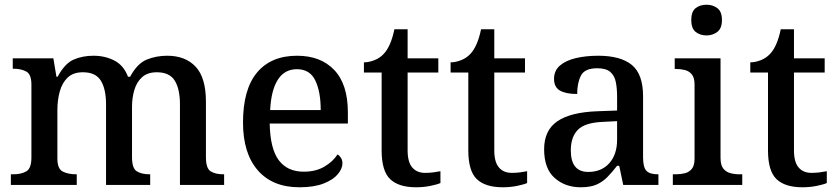

<svg xmlns="http://www.w3.org/2000/svg" viewBox="-20 -783 3544 813"><path d="M26 0V-45H36Q70 -45 91.5 -57.5Q113 -70 113 -116V-425Q113 -468 91.5 -480Q70 -492 37 -492H34V-536H206L219 -458H224Q254 -514 291.5 -530.5Q329 -547 376 -547Q425 -547 464.5 -526.5Q504 -506 522 -458H531Q561 -514 601 -530.5Q641 -547 688 -547Q765 -547 808.5 -500.5Q852 -454 852 -352V-117Q852 -70 872 -57.5Q892 -45 926 -45H929V0H742V-341Q742 -406 720 -441.5Q698 -477 644 -477Q605 -477 582 -456.5Q559 -436 549 -402.5Q539 -369 539 -330V-117Q539 -70 559.5 -57.5Q580 -45 613 -45H616V0H429V-341Q429 -406 407 -441.5Q385 -477 331 -477Q290 -477 266.5 -454.5Q243 -432 233 -395.5Q223 -359 223 -317V-111Q223 -68 246 -56.5Q269 -45 302 -45H305V0Z M1248 10Q1134 10 1071.5 -62Q1009 -134 1009 -264Q1009 -405 1068.5 -476Q1128 -547 1238 -547Q1338 -547 1395.5 -486.5Q1453 -426 1453 -307V-260H1122Q1124 -153 1160.5 -104.5Q1197 -56 1266 -56Q1318 -56 1354.5 -78Q1391 -100 1409 -129Q1417 -125 1423.5 -115Q1430 -105 1430 -91Q1430 -69 1410.5 -45.5Q1391 -22 1350.5 -6Q1310 10 1248 10ZM1338 -317Q1338 -395 1315 -442.5Q1292 -490 1237 -490Q1185 -490 1156.5 -445.5Q1128 -401 1124 -317Z M1742 10Q1668 10 1632 -24.5Q1596 -59 1596 -146V-476H1521V-519Q1542 -519 1565 -528Q1588 -537 1604 -554Q1635 -586 1650 -659H1706V-536H1836V-476H1706V-146Q1706 -97 1725.5 -74Q1745 -51 1780 -51Q1798 -51 1814 -53Q1830 -55 1845 -58V-8Q1832 -2 1803 4Q1774 10 1742 10Z M2109 10Q2035 10 1999 -24.5Q1963 -59 1963 -146V-476H1888V-519Q1909 -519 1932 -528Q1955 -537 1971 -554Q2002 -586 2017 -659H2073V-536H2203V-476H2073V-146Q2073 -97 2092.5 -74Q2112 -51 2147 -51Q2165 -51 2181 -53Q2197 -55 2212 -58V-8Q2199 -2 2170 4Q2141 10 2109 10Z M2439 10Q2373 10 2328.5 -29.5Q2284 -69 2284 -151Q2284 -231 2340 -269.5Q2396 -308 2511 -312L2593 -315V-373Q2593 -409 2587.5 -436Q2582 -463 2564 -478.5Q2546 -494 2509 -494Q2456 -494 2440 -463Q2424 -432 2424 -385Q2376 -385 2351 -399.5Q2326 -414 2326 -449Q2326 -484 2351 -505.5Q2376 -527 2418.5 -537Q2461 -547 2513 -547Q2608 -547 2655.5 -508Q2703 -469 2703 -375V-117Q2703 -75 2717 -60Q2731 -45 2765 -45H2768V0H2619L2602 -81H2593Q2572 -54 2552 -33.5Q2532 -13 2506 -1.5Q2480 10 2439 10ZM2471 -55Q2527 -55 2560 -92Q2593 -129 2593 -191V-270L2534 -267Q2457 -264 2427 -233.5Q2397 -203 2397 -146Q2397 -55 2471 -55Z M2972 -633Q2944 -633 2925.5 -648Q2907 -663 2907 -698Q2907 -734 2925.5 -748.5Q2944 -763 2972 -763Q2998 -763 3017.5 -748.5Q3037 -734 3037 -698Q3037 -663 3017.5 -648Q2998 -633 2972 -633ZM2829 0V-45H2842Q2862 -45 2880 -49.5Q2898 -54 2909.5 -68Q2921 -82 2921 -111V-425Q2921 -454 2909.5 -468Q2898 -482 2880 -486.5Q2862 -491 2842 -491H2837V-536H3031V-115Q3031 -84 3042.5 -69.5Q3054 -55 3072 -50Q3090 -45 3110 -45H3123V0Z M3378 10Q3304 10 3268 -24.5Q3232 -59 3232 -146V-476H3157V-519Q3178 -519 3201 -528Q3224 -537 3240 -554Q3271 -586 3286 -659H3342V-536H3472V-476H3342V-146Q3342 -97 3361.5 -74Q3381 -51 3416 -51Q3434 -51 3450 -53Q3466 -55 3481 -58V-8Q3468 -2 3439 4Q3410 10 3378 10Z"/></svg>

Font: Noto Serif Tamil Medium
Style: Regular
Weight: 500
Designer: Indian Type Foundry, Tom Grace, and the Monotype Design Team
Foundry: Monotype Imaging Inc.
Version: Version 2.004; ttfautohint (v1.8.4.7-5d5b)